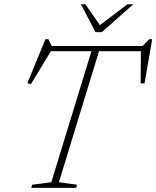

<svg xmlns="http://www.w3.org/2000/svg" viewBox="-20 -904 752 924"><path d="M680.5 -657.5H194.5L229 -664.5L129 -499.5L111.5 -503L198.5 -715.5H212.5L232 -676.5L210.5 -682.5H683.5L660 -676.5L699 -715.5H712.5L675.5 -502.5H657L658 -664.5ZM425.5 -675.5H462L263.5 -27L350.5 -15L346.5 0H130.5L135 -15L227 -27ZM621.5 -883.5 470 -749.5H439.5L369.5 -883.5H390.5L466.5 -775H450L593.5 -883.5Z"/></svg>

Font: Newsreader ExtraLight
Style: Italic
Weight: 250
Italic angle: -17°
Designer: Hugues Gentile
Foundry: Production Type
Version: Version 1.003